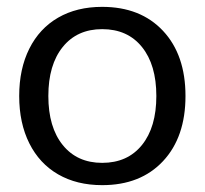

<svg xmlns="http://www.w3.org/2000/svg" viewBox="-20 -530 597 560"><path d="M36 -250Q36 -329 65.5 -388Q95 -447 149.5 -478.5Q204 -510 278 -510Q390 -510 455.5 -440Q521 -370 521 -250Q521 -130 455.5 -60Q390 10 278 10Q204 10 149.5 -21.5Q95 -53 65.5 -112Q36 -171 36 -250ZM436 -250Q436 -341 394 -393Q352 -445 278 -445Q205 -445 163 -393Q121 -341 121 -250Q121 -159 163 -107Q205 -55 278 -55Q352 -55 394 -107Q436 -159 436 -250Z"/></svg>

Font: Sarabun
Style: Regular
Weight: 400
Designer: Suppakit Chalermlarp | Katatrad Co.,Ltd.
Foundry: Cadson Demak Co.,Ltd.
Version: Version 1.000; ttfautohint (v1.6)